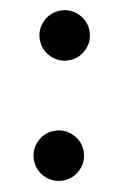

<svg xmlns="http://www.w3.org/2000/svg" viewBox="-73 -633 432 687"><g transform="rotate(-10 143.0 -290.0)"><path d="M105.5 -500.5Q105.5 -537.5 132 -564Q158.5 -590.5 196 -590.5Q233 -590.5 259.5 -564Q286 -537.5 286 -500.5Q286 -463 259.5 -436.5Q233 -410 196 -410Q158.5 -410 132 -436.5Q105.5 -463 105.5 -500.5ZM10 -80.5Q10 -117.5 36.5 -144Q63 -170.5 100.5 -170.5Q137.5 -170.5 164 -144Q190.5 -117.5 190.5 -80.5Q190.5 -43 164 -16.5Q137.5 10 100.5 10Q63 10 36.5 -16.5Q10 -43 10 -80.5Z"/></g></svg>

Font: Bodoni* 36pt
Style: Bold Italic
Weight: 700
Italic angle: -13°
Version: Version 2.3